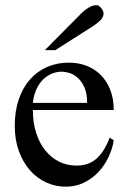

<svg xmlns="http://www.w3.org/2000/svg" viewBox="-20 -701 484 736"><path d="M416 -163.6Q411.1 -130.9 396 -98.9Q380.9 -66.9 357.4 -41.7Q334 -16.6 302.2 -1Q270.5 14.6 231.9 14.6Q192.4 14.6 156.7 -1.7Q121.1 -18.1 94.5 -48.6Q67.9 -79.1 52.2 -122.3Q36.6 -165.5 36.6 -218.8Q36.6 -275.4 52 -320.3Q67.4 -365.2 95 -396.5Q122.6 -427.7 160.6 -444.3Q198.7 -460.9 244.1 -460.9Q281.2 -460.9 312.7 -448.5Q344.2 -436 367.2 -412.6Q390.1 -389.2 403.1 -355.5Q416 -321.8 416 -279.3H106Q106 -229.5 119.1 -189.9Q132.3 -150.4 154.8 -123Q177.2 -95.7 206.8 -81.3Q236.3 -66.9 269 -66.4Q291 -65.9 309.8 -71Q328.6 -76.2 344.7 -88.6Q360.8 -101.1 374.8 -121.8Q388.7 -142.6 400.4 -173.3ZM314 -306.6Q314 -343.8 303.2 -366.9Q292.5 -390.1 277.3 -403.3Q262.2 -416.5 245.6 -421.4Q229 -426.3 216.8 -426.3Q197.3 -426.3 178.5 -418.5Q159.7 -410.6 144.5 -395.5Q129.4 -380.4 119.1 -357.9Q108.9 -335.4 106 -306.6ZM377 -649.4Q377 -635.3 364.5 -623Q352.1 -610.8 336.4 -600.6L191.9 -508.8H151.9L290.5 -648.4Q303.2 -661.6 319.1 -671.4Q335 -681.2 351.1 -681.2Q355 -681.2 359.4 -678.2Q363.8 -675.3 367.7 -670.4Q371.6 -665.5 374.3 -659.9Q377 -654.3 377 -649.4Z"/></svg>

Font: Doulos SIL Am
Style: Regular
Weight: 400
Designer: Walt Agee, Victor Gaultney, Peter Martin, Debbi Hosken, Becca Hirsbrunner
Foundry: SIL International
Version: Version 5.000